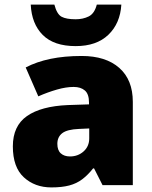

<svg xmlns="http://www.w3.org/2000/svg" viewBox="-20 -807 663 837"><path d="M336 -563Q441 -563 500 -511Q559 -459 559 -363V0H427L390 -73H386Q363 -44 338.5 -25.5Q314 -7 282 1.5Q250 10 204 10Q132 10 84 -34Q36 -78 36 -169Q36 -258 97.5 -301Q159 -344 276 -349L368 -352V-360Q368 -397 350 -412.5Q332 -428 301 -428Q268 -428 228 -416.5Q188 -405 147 -387L92 -513Q140 -538 200.5 -550.5Q261 -563 336 -563ZM325 -245Q273 -243 251.5 -226.5Q230 -210 230 -180Q230 -152 245 -138.5Q260 -125 285 -125Q320 -125 344.5 -147Q369 -169 369 -204V-247ZM509 -787Q504 -705 452.5 -655.5Q401 -606 310 -606Q215 -606 166.5 -654.5Q118 -703 114 -787H217Q228 -745 248.5 -734Q269 -723 310 -723Q342 -723 367 -735.5Q392 -748 402 -787Z"/></svg>

Font: Noto Sans Syriac Eastern Black
Style: Regular
Weight: 900
Designer: Patrick Giasson and the Monotype Design Team
Foundry: Monotype Imaging Inc.
Version: Version 3.001; ttfautohint (v1.8.4.7-5d5b)